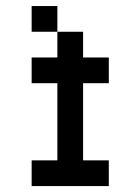

<svg xmlns="http://www.w3.org/2000/svg" viewBox="-20 -628 474 648"><path d="M173.6 -520.8H260.4V-434H347.2V-347.2H260.4V-86.8H347.2V0H86.8V-86.8H173.6V-347.2H86.8V-434H173.6ZM173.6 -520.8H86.8V-607.6H173.6Z"/></svg>

Font: 8-bit Operator+ 8
Style: Regular
Weight: 400
Designer: GrandChaos9000
Version: Version 1.3.0 - August 1, 2014